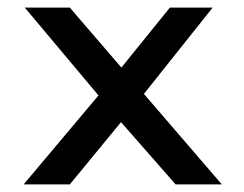

<svg xmlns="http://www.w3.org/2000/svg" viewBox="-20 -483 640 503"><path d="M42 0 238 -233 45 -463H163L298 -306L425 -463H537L357 -237L561 0H440L297 -163L163 0Z"/></svg>

Font: Inconsolata Expanded SemiBold
Style: Regular
Weight: 600
Width: 7
Monospace: yes
Designer: Raph Levien, Cyreal, Brenton Simpson
Foundry: Raph Levien, Cyreal, Google
Version: Version 3.001; ttfautohint (v1.8.2.53-6de2)